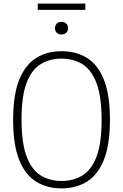

<svg xmlns="http://www.w3.org/2000/svg" viewBox="-20 -1032 680 1061"><path d="M320 9Q239.5 9 179.2 -28.5Q119 -66 85.8 -149.2Q52.5 -232.5 52.5 -370Q52.5 -507.5 86 -590.8Q119.5 -674 179.5 -711.5Q239.5 -749 320 -749Q401 -749 461.2 -711.5Q521.5 -674 554.5 -590.8Q587.5 -507.5 587.5 -370Q587.5 -232.5 554.2 -149.2Q521 -66 460.8 -28.5Q400.5 9 320 9ZM320 -32Q386.5 -32 436.2 -63Q486 -94 513.8 -167.5Q541.5 -241 541.5 -368Q541.5 -497 513.8 -571.2Q486 -645.5 436.2 -676.8Q386.5 -708 320 -708Q254 -708 204 -677Q154 -646 126.5 -572.5Q99 -499 99 -372Q99 -243 126.5 -168.8Q154 -94.5 204 -63.2Q254 -32 320 -32ZM320 -841.5Q304 -841.5 294 -850.8Q284 -860 284 -876Q284 -892 294 -901.8Q304 -911.5 320 -911.5Q336 -911.5 346 -901.8Q356 -892 356 -876Q356 -860 346 -850.8Q336 -841.5 320 -841.5ZM188.5 -977.5V-1012H451.5V-977.5Z"/></svg>

Font: Encode Sans Semi Condensed ExtraLight
Style: Regular
Weight: 200
Width: 4
Designer: Multiple Designers
Foundry: Impallari Type
Version: Version 3.000; ttfautohint (v1.8.3) -l 8 -r 50 -G 200 -x 14 